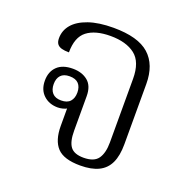

<svg xmlns="http://www.w3.org/2000/svg" viewBox="-106 -657 759 770"><g transform="rotate(20 274.0 -272.5)"><path d="M314 10Q244 10 215.5 -20.5Q187 -51 187 -113V-194L191 -190Q184 -184 172 -181Q160 -178 150 -178Q113 -178 89 -200.5Q65 -223 65 -262Q65 -300 88 -322.5Q111 -345 155 -345Q194 -345 219 -324.5Q244 -304 244 -260V-113Q244 -66 260 -45Q276 -24 316 -24Q361 -24 378 -48.5Q395 -73 395 -118V-389Q395 -461 357 -490.5Q319 -520 252 -520Q187 -520 152 -493Q117 -466 117 -401Q98 -401 85.5 -404.5Q73 -408 66.5 -416.5Q60 -425 60 -441Q60 -474 81.5 -499.5Q103 -525 146 -540Q189 -555 252 -555Q357 -555 404.5 -512.5Q452 -470 452 -388V-131Q452 -82 437.5 -51Q423 -20 392.5 -5Q362 10 314 10ZM153 -209Q179 -209 191.5 -223Q204 -237 204 -261Q204 -285 191.5 -298.5Q179 -312 153 -312Q128 -312 115.5 -298.5Q103 -285 103 -261Q103 -237 115.5 -223Q128 -209 153 -209Z"/></g></svg>

Font: Noto Serif Thai Light
Style: Regular
Weight: 300
Version: Version 2.001